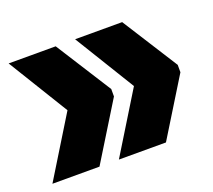

<svg xmlns="http://www.w3.org/2000/svg" viewBox="-81 -556 692 623"><g transform="rotate(-20 265.0 -244.0)"><path d="M232 -37 359.5 -244.5 232 -452.5H394.5L516.5 -260.5V-235L394.5 -37ZM2.5 -37 130 -244.5 2.5 -452.5H165L287 -260.5V-235L165 -37Z"/></g></svg>

Font: Anek Latin Medium ExtraBold
Style: Regular
Weight: 800
Version: Version 1.003